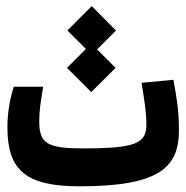

<svg xmlns="http://www.w3.org/2000/svg" viewBox="-20 -622 626 645"><path d="M248.5 3.9C521.5 3.9 581.1 -63.5 581.1 -185.1C581.1 -246.1 574.7 -288.6 562.5 -354L455.6 -343.8C465.8 -280.3 471.7 -245.1 471.7 -204.6C471.7 -141.1 439 -123.5 258.3 -123.5C139.2 -123.5 111.8 -139.6 111.8 -214.4C111.8 -251.5 116.7 -278.8 125 -330.6H26.4C14.2 -294.4 4.9 -244.6 4.9 -194.3C4.9 -48.3 68.8 3.9 248.5 3.9ZM286.6 -312.5 368.2 -394 306.2 -456.1 369.6 -519.5 288.1 -601.6 206.5 -519.5 268.6 -457.5 205.1 -394Z"/></svg>

Font: Cascadia Code PL SemiBold
Style: Regular
Weight: 600
Monospace: yes
Designer: Aaron Bell
Foundry: Saja Typeworks
Version: Version 2404.023